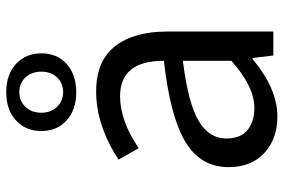

<svg xmlns="http://www.w3.org/2000/svg" viewBox="-164 -714 892 603"><g transform="rotate(-90 281.5 -413.0)"><path d="M216.8 12.7Q146.5 12.7 102.1 -28.3Q57.6 -69.3 57.6 -140.6Q57.6 -228.5 137.2 -276.4Q216.8 -324.2 391.6 -343.8Q391.6 -481.4 280.3 -481.4Q203.1 -481.4 117.2 -422.9L81.1 -486.3Q189.5 -556.6 294.9 -556.6Q390.6 -556.6 437 -497.6Q483.4 -438.5 483.4 -334V0H408.2L400.4 -65.4H397.5Q303.7 12.7 216.8 12.7ZM243.2 -59.6Q310.5 -59.6 391.6 -131.8V-284.2Q258.8 -267.6 203.1 -234.9Q147.5 -202.1 147.5 -147.5Q147.5 -103.5 173.8 -81.5Q200.2 -59.6 243.2 -59.6ZM381.8 -649.4Q348.6 -619.1 293 -619.1Q237.3 -619.1 204.1 -649.4Q170.9 -679.7 170.9 -728.5Q170.9 -777.3 204.1 -808.1Q237.3 -838.9 293 -838.9Q348.6 -838.9 381.8 -808.1Q415 -777.3 415 -728.5Q415 -679.7 381.8 -649.4ZM228.5 -728.5Q228.5 -698.2 247.1 -679.2Q265.6 -660.2 293 -660.2Q320.3 -660.2 338.9 -678.7Q357.4 -697.3 357.4 -728.5Q357.4 -759.8 338.9 -778.8Q320.3 -797.9 293 -797.9Q265.6 -797.9 247.1 -778.8Q228.5 -759.8 228.5 -728.5Z"/></g></svg>

Font: Gen Shin Gothic Regular
Style: Regular
Weight: 400
Designer: [Source Han Sans]
Ryoko NISHIZUKA  (kana & ideographs); Paul D. Hunt (Latin, Greek & Cyrillic); Wenlong ZHANG  (bopomofo
Version: Version 1.002.20150607